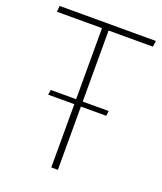

<svg xmlns="http://www.w3.org/2000/svg" viewBox="-135 -816 764 904"><g transform="rotate(20 246.5 -364.0)"><path d="M99 -317 103 -342H230V-698H4L7 -728H489L485 -698H263V-342H393L390 -317H263V0H230V-317Z"/></g></svg>

Font: Murecho ExtraLight
Style: Regular
Weight: 200
Designer: Neil Summerour
Foundry: Positype
Version: Version 1.010; ttfautohint (v1.8.3)